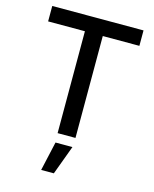

<svg xmlns="http://www.w3.org/2000/svg" viewBox="-138 -820 924 1150"><g transform="rotate(15 323.5 -245.0)"><path d="M40.5 -631.8V-727.5H606.4V-631.8H379.4V0H268.6V-631.8ZM230.5 238.3 271 57.6H376L309.1 238.3Z"/></g></svg>

Font: Inter 17pt Medium
Style: Regular
Weight: 500
Version: Version 4.001;git-66647c0bb